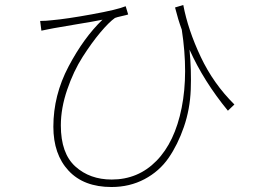

<svg xmlns="http://www.w3.org/2000/svg" viewBox="-20 -728 1040 770"><path d="M920 -309 894 -284Q797 -402 740 -529Q748 -447 745 -368.5Q742 -290 717.5 -219Q693 -148 656 -94.5Q619 -41 559.5 -9.5Q500 22 427 22Q316 22 255 -43.5Q194 -109 194 -220Q194 -346 255 -461.5Q316 -577 391 -649Q357 -642 283.5 -630Q210 -618 196 -615Q190 -614 173 -610.5Q156 -607 146 -605L141 -644Q164 -644 189 -647Q246 -652 348 -670.5Q450 -689 484 -703L494 -670Q489 -668 468.5 -663.5Q448 -659 441 -656Q417 -639 382.5 -598Q348 -557 311.5 -500Q275 -443 249.5 -368.5Q224 -294 224 -225Q224 -113 282 -60.5Q340 -8 428 -8Q534 -8 607.5 -83Q681 -158 708.5 -295.5Q736 -433 709 -609Q694 -650 682 -698L715 -708Q734 -608 785 -500Q836 -392 920 -309Z"/></svg>

Font: Noto Sans Korean Thin
Style: Regular
Weight: 250
Designer: Ryoko NISHIZUKA  (kana & ideographs); Paul D. Hunt (Latin, Greek & Cyrillic); Wenlong ZHANG  (bopomofo); Sandoll Communi
Foundry: Adobe Systems Incorporated
Version: Version 1.0001;PS 1;hotconv 1.0.78;makeotf.lib2.5.61930